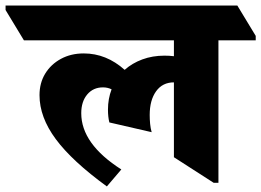

<svg xmlns="http://www.w3.org/2000/svg" viewBox="-94 -647 939 690"><path d="M290 23Q165 -68 106.5 -147Q48 -226 48 -305Q48 -349 68.5 -382.5Q89 -416 125 -435.5Q161 -455 207 -455Q288 -455 354 -396Q381 -420 417.5 -433.5Q454 -447 497 -447Q515 -447 531 -445V-502H-8L-74 -611V-627H759L825 -518V-502H691V10H674L531 -82V-351Q490 -351 467 -319Q444 -287 444 -234Q444 -218 445.5 -202Q447 -186 451 -172L299 -207Q294 -227 294 -253Q294 -292 307 -326Q293 -333 276 -333Q241 -333 219.5 -307.5Q198 -282 198 -240Q198 -130 342 -38Z"/></svg>

Font: Noto Serif Devanagari Black
Style: Regular
Weight: 900
Designer: Universal Thirst, Indian Type Foundry and the Monotype Design Team
Foundry: Monotype Imaging Inc.
Version: Version 2.004; ttfautohint (v1.8.4.7-5d5b)